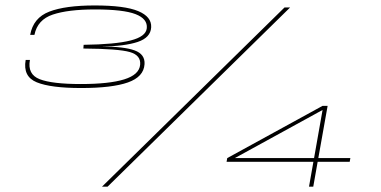

<svg xmlns="http://www.w3.org/2000/svg" viewBox="-20 -702 1432 722"><path d="M285 -371Q171 -371 118.2 -392.5Q65.5 -414 76.5 -476.5H92.5Q82.5 -422.5 129.2 -404.2Q176 -386 284 -386Q390.5 -386 447 -403.5Q503.5 -421 507 -458.5Q510.5 -494 468.5 -506.2Q426.5 -518.5 293.5 -519.5L294.5 -533.5Q413 -535 471 -549.8Q529 -564.5 532 -596Q535.5 -631 489.8 -648.8Q444 -666.5 337.5 -666.5Q236 -666.5 178.5 -647.2Q121 -628 109.5 -571H93.5Q105 -635 165.2 -658.2Q225.5 -681.5 336 -681.5Q449 -681.5 499.8 -660.2Q550.5 -639 548.5 -599.5Q546.5 -560.5 497.5 -544.2Q448.5 -528 362.5 -527Q446.5 -527 486.2 -512.5Q526 -498 523.5 -460.5Q520.5 -413 461 -392Q401.5 -371 285 -371ZM363.5 0 1050 -674H1071L384.5 0ZM1142 0 1158.5 -93.5H832L834.5 -107.5L1193 -304H1212L1177 -107.5H1297.5L1295 -93.5H1174.5L1158 0ZM863 -107.5H1161L1193 -288.5Z"/></svg>

Font: Anybody UltraExpanded Thin
Style: Italic
Weight: 100
Width: 9
Italic angle: -10°
Designer: Tyler Finck
Foundry: Etcetera Type Company
Version: Version 1.010; ttfautohint (v1.8.3) -l 8 -r 50 -G 200 -x 14 